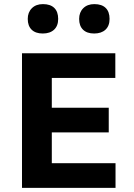

<svg xmlns="http://www.w3.org/2000/svg" viewBox="-20 -914 654 934"><path d="M87 0V-655H541V-535H232V-390H509V-270H232V-120H542V0ZM263 -822Q263 -788 243 -769.5Q223 -751 188 -751Q153 -751 134 -769.5Q115 -788 115 -822Q115 -854 135 -874Q155 -894 189 -894Q225 -894 244 -875.5Q263 -857 263 -822ZM513 -822Q513 -788 493 -769.5Q473 -751 438 -751Q403 -751 384 -769.5Q365 -788 365 -822Q365 -854 385 -874Q405 -894 439 -894Q475 -894 494 -875.5Q513 -857 513 -822Z"/></svg>

Font: Intel One Mono
Style: Bold
Weight: 700
Monospace: yes
Designer: Fred Shallcrass
Foundry: Frere-Jones Type LLC
Version: Version 1.400;hotconv 1.1.0;makeotfexe 2.6.0;FJTRelease1.4